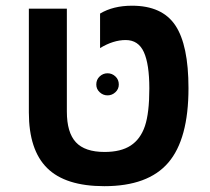

<svg xmlns="http://www.w3.org/2000/svg" viewBox="-20 -636 728 666"><path d="M341.8 9.8Q207 9.8 143.6 -53Q80.1 -115.7 80.1 -246.1V-606H211.9V-249Q211.9 -176.3 243.2 -142.6Q274.4 -108.9 342.8 -108.9Q399.4 -108.9 433.3 -131.1Q467.3 -153.3 482.7 -198.7Q498 -244.1 498 -329.1Q498 -413.6 479 -455.3Q460 -497.1 416 -497.1Q373 -497.1 327.1 -469.2V-588.9Q372.6 -616.2 438 -616.2Q542.5 -616.2 588.1 -548.1Q633.8 -480 633.8 -330.1Q633.8 -153.3 563.7 -71.8Q493.7 9.8 341.8 9.8ZM314 -342.8Q314 -359.9 325.7 -370.8Q337.4 -381.8 353 -381.8Q368.7 -381.8 380.4 -370.8Q392.1 -359.9 392.1 -342.8Q392.1 -327.1 380.4 -316.2Q368.7 -305.2 353 -305.2Q337.4 -305.2 325.7 -316.2Q314 -327.1 314 -342.8Z"/></svg>

Font: Arial
Style: Bold
Weight: 700
Designer: Steve Matteson
Foundry: Ascender Corporation
Version: Version 2.00.3